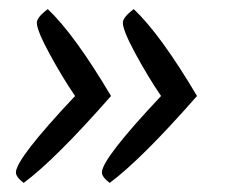

<svg xmlns="http://www.w3.org/2000/svg" viewBox="-20 -446 513 422"><path d="M334 -235Q306 -276 278 -327.5Q250 -379 250 -396Q250 -408 274 -426Q333 -370 413 -235Q290 -95 221 -44Q204 -57 204 -67Q204 -97 334 -235ZM145 -235Q117 -276 89 -327.5Q61 -379 61 -396Q61 -408 85 -426Q144 -370 224 -235Q101 -95 32 -44Q15 -57 15 -67Q15 -97 145 -235Z"/></svg>

Font: Overlock
Style: Italic
Weight: 400
Designer: Dario Muhafara
Foundry: Dario Manuel Muhafara
Version: Version 1.002